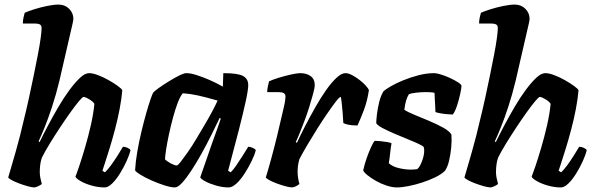

<svg xmlns="http://www.w3.org/2000/svg" viewBox="-20 -820 2595 840"><path d="M131 0Q120 0 102 -5Q84 -10 65 -17Q46 -24 32 -31.5Q18 -39 16 -44Q21 -61 29.5 -90Q38 -119 48 -154Q58 -189 67 -224Q76 -259 82 -286Q95 -338 106.5 -390.5Q118 -443 128 -492Q138 -541 146 -582.5Q154 -624 158 -654Q162 -684 162 -697Q162 -709 154.5 -713Q147 -717 134 -717H80Q80 -731 83 -744Q86 -757 88 -764Q103 -771 130 -779.5Q157 -788 186.5 -794Q216 -800 236 -800Q264 -800 282.5 -781.5Q301 -763 301 -737Q301 -733 297.5 -716.5Q294 -700 287 -671L240 -467Q225 -405 207.5 -352Q190 -299 174.5 -261Q159 -223 149 -202L153 -198Q170 -233 191.5 -273.5Q213 -314 236.5 -354Q260 -394 284.5 -427Q309 -460 330.5 -480Q352 -500 370 -500Q386 -500 409.5 -491Q433 -482 456 -469Q479 -456 496 -443.5Q513 -431 515 -425Q512 -388 503.5 -343.5Q495 -299 483 -253.5Q471 -208 459 -169.5Q447 -131 438.5 -105Q430 -79 428 -73L439 -66Q450 -76 464.5 -95.5Q479 -115 493.5 -138Q508 -161 518 -178Q528 -178 538.5 -173Q549 -168 551 -163Q546 -142 533.5 -114.5Q521 -87 504.5 -60.5Q488 -34 470.5 -17Q453 0 438 0Q410 0 381.5 -8Q353 -16 333 -27.5Q313 -39 310 -47Q315 -59 326.5 -93Q338 -127 352 -174.5Q366 -222 377.5 -272.5Q389 -323 393 -366Q387 -375 377 -381.5Q367 -388 358.5 -392Q350 -396 346 -396Q341 -396 325.5 -377.5Q310 -359 288.5 -329Q267 -299 243.5 -263.5Q220 -228 198.5 -193Q177 -158 163 -130Q158 -115 156 -99.5Q154 -84 154 -67Q154 -55 156.5 -42Q159 -29 163 -15Q157 -10 147.5 -5.5Q138 -1 131 0Z M745 0Q728 0 699.5 -9Q671 -18 642 -31Q613 -44 593 -56.5Q573 -69 571 -75Q573 -112 580.5 -155.5Q588 -199 598.5 -243Q609 -287 619.5 -324Q630 -361 638.5 -385.5Q647 -410 650 -414Q655 -421 674.5 -435Q694 -449 718.5 -464Q743 -479 764 -489.5Q785 -500 795 -500Q814 -500 840.5 -491.5Q867 -483 897 -470Q927 -457 955 -441L957 -500Q1021 -500 1043.5 -487.5Q1066 -475 1066 -448Q1066 -427 1055 -376.5Q1044 -326 1024.5 -249.5Q1005 -173 978 -73L989 -66Q1000 -76 1013.5 -96Q1027 -116 1041.5 -138.5Q1056 -161 1066 -178Q1075 -178 1086 -173Q1097 -168 1099 -163Q1094 -142 1080.5 -114.5Q1067 -87 1050 -60.5Q1033 -34 1014.5 -17Q996 0 980 0Q954 0 926 -8Q898 -16 878.5 -26.5Q859 -37 856 -44L906 -188Q913 -207 918.5 -223Q924 -239 931 -257.5Q938 -276 946 -301L941 -304Q925 -270 904.5 -229Q884 -188 861.5 -147.5Q839 -107 817 -73.5Q795 -40 776.5 -20Q758 0 745 0ZM753 -96Q758 -96 770.5 -112Q783 -128 801 -153.5Q819 -179 838 -211Q857 -243 876 -275Q895 -307 909.5 -334.5Q924 -362 932 -380Q880 -395 845.5 -402.5Q811 -410 780 -412Q769 -400 758 -371.5Q747 -343 737 -306Q727 -269 719 -231.5Q711 -194 706.5 -164.5Q702 -135 702 -123Q712 -113 728.5 -104.5Q745 -96 753 -96Z M1259 0Q1248 0 1229.5 -5Q1211 -10 1192 -17Q1173 -24 1159 -31.5Q1145 -39 1143 -44Q1153 -76 1166 -123.5Q1179 -171 1192 -224Q1205 -277 1215 -322Q1219 -340 1222.5 -354.5Q1226 -369 1227.5 -380.5Q1229 -392 1229 -397Q1229 -408 1221.5 -412.5Q1214 -417 1198 -417H1149Q1149 -429 1152 -442.5Q1155 -456 1157 -464Q1171 -471 1198.5 -479.5Q1226 -488 1253 -494Q1280 -500 1293 -500Q1321 -500 1339 -487Q1357 -474 1357 -448Q1357 -436 1350 -410Q1343 -384 1333 -352Q1323 -320 1311 -288.5Q1299 -257 1289 -232.5Q1279 -208 1274 -199L1279 -195Q1295 -230 1316 -270.5Q1337 -311 1360 -351.5Q1383 -392 1406.5 -425.5Q1430 -459 1452 -479.5Q1474 -500 1491 -500Q1504 -500 1521 -491Q1538 -482 1554 -469.5Q1570 -457 1581 -444.5Q1592 -432 1594 -426Q1587 -378 1572 -338.5Q1557 -299 1544 -271Q1519 -271 1503.5 -274.5Q1488 -278 1482 -282Q1481 -305 1479 -328Q1477 -351 1475 -369.5Q1473 -388 1471 -396Q1465 -396 1450 -376.5Q1435 -357 1413.5 -326Q1392 -295 1369 -258.5Q1346 -222 1325 -186.5Q1304 -151 1290 -124Q1286 -111 1284 -97Q1282 -83 1282 -69Q1282 -56 1284 -42.5Q1286 -29 1290 -15Q1284 -10 1275.5 -5.5Q1267 -1 1259 0Z M1716 0Q1696 0 1671.5 -8Q1647 -16 1625 -28.5Q1603 -41 1587.5 -53.5Q1572 -66 1569 -75Q1575 -102 1584.5 -129Q1594 -156 1603.5 -176.5Q1613 -197 1619 -204Q1627 -204 1643.5 -202.5Q1660 -201 1674.5 -198.5Q1689 -196 1693 -193Q1690 -179 1687.5 -154.5Q1685 -130 1681 -106Q1697 -91 1725 -84.5Q1753 -78 1777 -78Q1784 -78 1791.5 -78.5Q1799 -79 1805 -80Q1813 -86 1819 -98Q1825 -110 1829.5 -124Q1834 -138 1835.5 -152Q1837 -166 1834 -176Q1832 -181 1811.5 -190.5Q1791 -200 1762.5 -211.5Q1734 -223 1705 -235.5Q1676 -248 1654 -259.5Q1632 -271 1626 -281Q1626 -293 1629 -319Q1632 -345 1639 -373.5Q1646 -402 1658 -421Q1667 -429 1689 -442Q1711 -455 1742.5 -468Q1774 -481 1810 -490.5Q1846 -500 1880 -500Q1890 -500 1909.5 -494Q1929 -488 1949.5 -478.5Q1970 -469 1984.5 -459.5Q1999 -450 1999 -444Q1999 -435 1993.5 -409.5Q1988 -384 1979.5 -358Q1971 -332 1961 -319Q1951 -319 1934.5 -320.5Q1918 -322 1903 -325Q1888 -328 1885 -330Q1885 -345 1884 -356.5Q1883 -368 1882.5 -381Q1882 -394 1881 -414Q1872 -416 1861.5 -416.5Q1851 -417 1843 -417Q1822 -417 1800.5 -414.5Q1779 -412 1769 -408Q1761 -395 1756.5 -379.5Q1752 -364 1749 -340Q1761 -331 1791.5 -318.5Q1822 -306 1856.5 -291.5Q1891 -277 1919 -261.5Q1947 -246 1955 -231Q1957 -204 1954 -173.5Q1951 -143 1944.5 -116Q1938 -89 1927 -73Q1912 -58 1885.5 -45Q1859 -32 1828.5 -22Q1798 -12 1768 -6Q1738 0 1716 0Z M2127 0Q2116 0 2098 -5Q2080 -10 2061 -17Q2042 -24 2028 -31.5Q2014 -39 2012 -44Q2017 -61 2025.5 -90Q2034 -119 2044 -154Q2054 -189 2063 -224Q2072 -259 2078 -286Q2091 -338 2102.5 -390.5Q2114 -443 2124 -492Q2134 -541 2142 -582.5Q2150 -624 2154 -654Q2158 -684 2158 -697Q2158 -709 2150.5 -713Q2143 -717 2130 -717H2076Q2076 -731 2079 -744Q2082 -757 2084 -764Q2099 -771 2126 -779.5Q2153 -788 2182.5 -794Q2212 -800 2232 -800Q2260 -800 2278.5 -781.5Q2297 -763 2297 -737Q2297 -733 2293.5 -716.5Q2290 -700 2283 -671L2236 -467Q2221 -405 2203.5 -352Q2186 -299 2170.5 -261Q2155 -223 2145 -202L2149 -198Q2166 -233 2187.5 -273.5Q2209 -314 2232.5 -354Q2256 -394 2280.5 -427Q2305 -460 2326.5 -480Q2348 -500 2366 -500Q2382 -500 2405.5 -491Q2429 -482 2452 -469Q2475 -456 2492 -443.5Q2509 -431 2511 -425Q2508 -388 2499.5 -343.5Q2491 -299 2479 -253.5Q2467 -208 2455 -169.5Q2443 -131 2434.5 -105Q2426 -79 2424 -73L2435 -66Q2446 -76 2460.5 -95.5Q2475 -115 2489.5 -138Q2504 -161 2514 -178Q2524 -178 2534.5 -173Q2545 -168 2547 -163Q2542 -142 2529.5 -114.5Q2517 -87 2500.5 -60.5Q2484 -34 2466.5 -17Q2449 0 2434 0Q2406 0 2377.5 -8Q2349 -16 2329 -27.5Q2309 -39 2306 -47Q2311 -59 2322.5 -93Q2334 -127 2348 -174.5Q2362 -222 2373.5 -272.5Q2385 -323 2389 -366Q2383 -375 2373 -381.5Q2363 -388 2354.5 -392Q2346 -396 2342 -396Q2337 -396 2321.5 -377.5Q2306 -359 2284.5 -329Q2263 -299 2239.5 -263.5Q2216 -228 2194.5 -193Q2173 -158 2159 -130Q2154 -115 2152 -99.5Q2150 -84 2150 -67Q2150 -55 2152.5 -42Q2155 -29 2159 -15Q2153 -10 2143.5 -5.5Q2134 -1 2127 0Z"/></svg>

Font: Texturina Medium 12pt ExtraBold
Style: Italic
Weight: 800
Italic angle: -11°
Version: Version 1.002